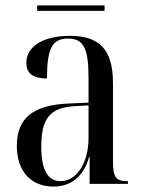

<svg xmlns="http://www.w3.org/2000/svg" viewBox="-20 -677 526 707"><path d="M117 -637H365V-657H117ZM177 10C240 10 288 -26 308 -99H310V0H451V-10H448C408 -10 396 -23 396 -83V-372C396 -499 342 -545 237 -545C145 -545 77 -510 77 -445C77 -405 104 -388 153 -388C153 -496 171 -535 230 -535C290 -535 306 -496 306 -389V-299L236 -296C105 -291 42 -245 42 -140C42 -44 96 10 177 10ZM203 -10C156 -10 132 -51 132 -137C132 -237 161 -281 255 -286L306 -289V-168C306 -80 264 -10 203 -10Z"/></svg>

Font: Noto Serif Display Condensed
Style: Regular
Weight: 400
Width: 3
Designer: Monotype Design Team
Foundry: Monotype Imaging Inc.
Version: Version 2.009